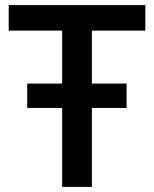

<svg xmlns="http://www.w3.org/2000/svg" viewBox="-20 -734 606 754"><path d="M340.8 0H224.1V-310.1H86.9V-405.8H224.1V-613.8H14.2V-713.9H550.8V-613.8H340.8V-405.8H477.1V-310.1H340.8Z"/></svg>

Font: Open Sans Semibold
Style: Regular
Weight: 600
Foundry: Ascender Corporation
Version: Version 1.10; ttfautohint (v1.5.65-e2d9)